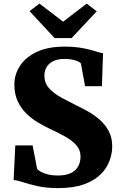

<svg xmlns="http://www.w3.org/2000/svg" viewBox="-20 -1004 648 1036"><path d="M292.5 11Q231 11 183.8 0.5Q136.5 -10 104 -20.8Q71.5 -31.5 53.5 -33L62.5 -219.5H156L180.5 -92Q187.5 -84 202.5 -76Q217.5 -68 240.2 -62.5Q263 -57 292 -57Q334.5 -57 361.5 -69.8Q388.5 -82.5 401.5 -105.8Q414.5 -129 414.5 -159.5Q414.5 -193.5 393.8 -218.2Q373 -243 335.5 -264.8Q298 -286.5 246.5 -310Q218 -323.5 185 -343Q152 -362.5 123 -390.5Q94 -418.5 75.8 -457.2Q57.5 -496 57.5 -548Q57.5 -601.5 87.5 -648.2Q117.5 -695 178 -723.8Q238.5 -752.5 330 -752.5Q373.5 -752.5 407 -747.5Q440.5 -742.5 465.2 -735.8Q490 -729 507.5 -723.5Q525 -718 536 -717L530 -539H439L416.5 -662Q412.5 -667.5 400.2 -673Q388 -678.5 370 -682.2Q352 -686 329 -686Q290 -686 266 -673.5Q242 -661 230.8 -640.8Q219.5 -620.5 219.5 -596.5Q219.5 -556.5 244.2 -528.5Q269 -500.5 309.8 -478.2Q350.5 -456 397.5 -432.5Q427.5 -418.5 460.2 -399.5Q493 -380.5 521.5 -354.8Q550 -329 567.8 -294.5Q585.5 -260 585.5 -214Q585.5 -175.5 570.8 -135.8Q556 -96 522.5 -62.8Q489 -29.5 432.5 -9.2Q376 11 292.5 11ZM274.5 -798.5 139.5 -944 193 -984.5 320.5 -887 448 -984.5 502 -943 366.5 -798.5Z"/></svg>

Font: Merriweather 20pt Black
Style: Regular
Weight: 900
Version: Version 2.100